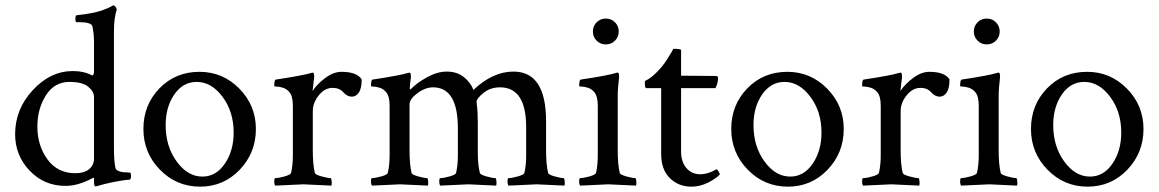

<svg xmlns="http://www.w3.org/2000/svg" viewBox="-20 -698 4375 725"><path d="M242.2 -388.7Q185.5 -388.7 153.3 -337.9Q121.1 -287.1 121.1 -219.7Q121.1 -148.4 159.2 -96.2Q197.3 -43.9 264.6 -43.9Q297.9 -43.9 316.4 -59.1Q335 -74.2 335 -99.6V-332Q335 -352.5 313 -370.6Q291 -388.7 242.2 -388.7ZM254.9 -429.7Q296.9 -429.7 328.1 -413.1Q335 -413.1 335 -430.7V-536.1Q335 -569.3 329.1 -598.6Q324.2 -614.3 279.3 -614.3H270.5Q264.6 -614.3 264.6 -625Q264.6 -640.6 270.5 -640.6Q299.8 -643.6 324.7 -648.4Q349.6 -653.3 363.8 -658.2Q377.9 -663.1 387.7 -667.5Q397.5 -671.9 402.3 -674.8L406.2 -677.7H408.2Q412.1 -677.7 416 -672.4Q419.9 -667 420.9 -662.1Q410.2 -630.9 410.2 -577.1V-137.7Q410.2 -90.8 416 -63.5Q418 -56.6 426.8 -52.7Q435.5 -48.8 444.8 -47.9Q454.1 -46.9 462.9 -46.9L471.7 -45.9Q474.6 -44.9 474.6 -34.2Q474.6 -19.5 468.8 -19.5Q454.1 -18.6 436 -15.6Q418 -12.7 401.9 -9.3Q385.7 -5.9 372.1 -2.4Q358.4 1 349.6 3.9L340.8 5.9Q335 5.9 335 -10.7V-22.5Q335 -28.3 331.1 -26.4Q276.4 3.9 227.5 3.9Q146.5 3.9 91.8 -53.7Q37.1 -111.3 37.1 -191.4Q37.1 -286.1 104 -357.9Q170.9 -429.7 254.9 -429.7Z M722.7 -388.7Q670.9 -388.7 638.2 -341.3Q605.5 -293.9 605.5 -225.6Q605.5 -145.5 647 -88.4Q688.5 -31.2 744.1 -31.2Q795.9 -31.2 829.1 -80.1Q862.3 -128.9 862.3 -197.3Q862.3 -276.4 820.3 -332.5Q778.3 -388.7 722.7 -388.7ZM733.4 -426.8Q821.3 -426.8 883.8 -363.3Q946.3 -299.8 946.3 -210.9Q946.3 -121.1 885.3 -57.1Q824.2 6.8 735.4 6.8Q646.5 6.8 584 -57.1Q521.5 -121.1 521.5 -210.9Q521.5 -301.8 582 -364.3Q642.6 -426.8 733.4 -426.8Z M1269.5 -426.8Q1327.1 -426.8 1345.7 -398.4Q1345.7 -364.3 1335 -348.6Q1324.2 -333 1308.6 -333Q1291 -333 1276.4 -349.6Q1261.7 -366.2 1236.3 -366.2Q1206.1 -366.2 1183.6 -337.9Q1161.1 -309.6 1161.1 -278.3V-131.8Q1161.1 -75.2 1168.9 -44.9Q1170.9 -38.1 1194.8 -31.7Q1218.8 -25.4 1228.5 -25.4Q1231.4 -25.4 1232.4 -13.7Q1233.4 -2 1231.4 2.9Q1133.8 -2 1126 -2Q1120.1 -2 1019.5 2.9Q1015.6 -1 1015.6 -13.2Q1015.6 -25.4 1019.5 -25.4Q1031.2 -25.4 1054.2 -31.7Q1077.1 -38.1 1079.1 -44.9Q1085.9 -73.2 1085.9 -113.3V-297.9Q1085.9 -335.9 1072.3 -350.6Q1062.5 -362.3 1048.3 -366.7Q1034.2 -371.1 1024.9 -371.1Q1015.6 -371.1 1015.6 -373Q1015.6 -396.5 1021.5 -397.5Q1125 -413.1 1156.2 -422.9Q1157.2 -422.9 1159.2 -423.3Q1161.1 -423.8 1161.1 -423.8Q1165 -423.8 1166 -415.5Q1167 -407.2 1166 -403.3L1160.2 -354.5Q1177.7 -380.9 1208.5 -403.8Q1239.3 -426.8 1269.5 -426.8Z M1667 -427.7Q1706.1 -427.7 1731.9 -406.7Q1757.8 -385.7 1767.6 -358.4Q1840.8 -427.7 1918.9 -427.7Q2042 -427.7 2042 -240.2V-131.8Q2042 -75.2 2049.8 -44.9Q2051.8 -38.1 2075.2 -31.7Q2098.6 -25.4 2108.4 -25.4Q2111.3 -25.4 2112.3 -13.7Q2113.3 -2 2111.3 2.9Q2013.7 -2 2006.8 -2Q2001 -2 1900.4 2.9Q1896.5 -1 1896.5 -13.2Q1896.5 -25.4 1900.4 -25.4Q1912.1 -25.4 1935.1 -31.7Q1958 -38.1 1960 -44.9Q1966.8 -73.2 1966.8 -107.4V-217.8Q1966.8 -368.2 1868.2 -368.2Q1832 -368.2 1805.7 -347.2Q1779.3 -326.2 1779.3 -312.5L1780.3 -308.6Q1780.3 -304.7 1780.3 -303.7Q1784.2 -279.3 1784.2 -233.4V-123Q1784.2 -75.2 1792 -44.9Q1793.9 -38.1 1817.4 -31.7Q1840.8 -25.4 1850.6 -25.4Q1853.5 -25.4 1854.5 -13.7Q1855.5 -2 1853.5 2.9Q1755.9 -2 1749 -2Q1743.2 -2 1642.6 2.9Q1638.7 -1 1638.7 -13.2Q1638.7 -25.4 1642.6 -25.4Q1654.3 -25.4 1677.2 -31.7Q1700.2 -38.1 1702.1 -44.9Q1709 -73.2 1709 -113.3V-212.9Q1709 -368.2 1615.2 -368.2Q1585.9 -368.2 1556.2 -346.2Q1526.4 -324.2 1526.4 -303.7V-131.8Q1526.4 -75.2 1534.2 -44.9Q1536.1 -38.1 1559.6 -31.7Q1583 -25.4 1592.8 -25.4Q1595.7 -25.4 1596.7 -13.7Q1597.7 -2 1595.7 2.9Q1498 -2 1491.2 -2Q1485.4 -2 1384.8 2.9Q1380.9 -1 1380.9 -13.2Q1380.9 -25.4 1384.8 -25.4Q1396.5 -25.4 1419.4 -31.7Q1442.4 -38.1 1444.3 -44.9Q1451.2 -73.2 1451.2 -113.3V-297.9Q1451.2 -335.9 1437.5 -350.6Q1427.7 -362.3 1413.6 -366.7Q1399.4 -371.1 1390.1 -371.1Q1380.9 -371.1 1380.9 -373Q1380.9 -396.5 1386.7 -397.5Q1490.2 -413.1 1521.5 -422.9Q1522.5 -422.9 1524.4 -423.3Q1526.4 -423.8 1526.4 -423.8Q1530.3 -423.8 1531.2 -415.5Q1532.2 -407.2 1531.2 -403.3Q1527.3 -376 1527.3 -364.3Q1527.3 -360.4 1529.3 -360.4Q1530.3 -360.4 1532.2 -362.3Q1554.7 -385.7 1593.3 -406.7Q1631.8 -427.7 1667 -427.7Z M2232.9 -544.4Q2218.8 -558.6 2218.8 -579.1Q2218.8 -599.6 2232.9 -613.8Q2247.1 -627.9 2267.6 -627.9Q2288.1 -627.9 2302.2 -613.8Q2316.4 -599.6 2316.4 -579.1Q2316.4 -558.6 2302.2 -544.4Q2288.1 -530.3 2267.6 -530.3Q2247.1 -530.3 2232.9 -544.4ZM2312.5 -131.8Q2312.5 -75.2 2320.3 -44.9Q2322.3 -38.1 2345.7 -31.7Q2369.1 -25.4 2378.9 -25.4Q2381.8 -25.4 2382.8 -13.7Q2383.8 -2 2381.8 2.9Q2284.2 -2 2277.3 -2Q2270.5 -2 2170.9 2.9Q2167 -1 2167 -13.2Q2167 -25.4 2170.9 -25.4Q2182.6 -25.4 2205.6 -31.7Q2228.5 -38.1 2230.5 -44.9Q2237.3 -73.2 2237.3 -113.3V-297.9Q2237.3 -335.9 2223.6 -350.6Q2213.9 -362.3 2199.7 -366.7Q2185.5 -371.1 2176.3 -371.1Q2167 -371.1 2167 -373Q2167 -396.5 2172.9 -397.5Q2276.4 -413.1 2307.6 -422.9L2309.6 -423.8Q2311.5 -423.8 2312.5 -423.8Q2316.4 -423.8 2317.4 -415.5Q2318.4 -407.2 2317.4 -403.3Q2312.5 -364.3 2312.5 -333Z M2476.6 -365.2H2419.9Q2415 -365.2 2415 -385.7Q2415 -391.6 2416 -392.6Q2444.3 -405.3 2477.5 -444.3Q2488.3 -457 2498.5 -473.1Q2508.8 -489.3 2515.6 -501Q2522.5 -512.7 2522.5 -513.7Q2551.8 -513.7 2551.8 -508.8V-412.1Q2577.1 -412.1 2628.9 -411.6Q2680.7 -411.1 2683.6 -411.1Q2691.4 -411.1 2691.4 -402.3Q2691.4 -384.8 2681.6 -365.2H2551.8V-126Q2551.8 -86.9 2571.8 -63.5Q2591.8 -40 2624 -40Q2653.3 -40 2684.6 -58.6Q2687.5 -60.5 2693.4 -50.3Q2699.2 -40 2698.2 -39.1Q2683.6 -23.4 2653.3 -8.3Q2623 6.8 2590.8 6.8Q2542 6.8 2509.3 -25.4Q2476.6 -57.6 2476.6 -117.2Z M2942.4 -388.7Q2890.6 -388.7 2857.9 -341.3Q2825.2 -293.9 2825.2 -225.6Q2825.2 -145.5 2866.7 -88.4Q2908.2 -31.2 2963.9 -31.2Q3015.6 -31.2 3048.8 -80.1Q3082 -128.9 3082 -197.3Q3082 -276.4 3040 -332.5Q2998 -388.7 2942.4 -388.7ZM2953.1 -426.8Q3041 -426.8 3103.5 -363.3Q3166 -299.8 3166 -210.9Q3166 -121.1 3105 -57.1Q3043.9 6.8 2955.1 6.8Q2866.2 6.8 2803.7 -57.1Q2741.2 -121.1 2741.2 -210.9Q2741.2 -301.8 2801.8 -364.3Q2862.3 -426.8 2953.1 -426.8Z M3489.3 -426.8Q3546.9 -426.8 3565.4 -398.4Q3565.4 -364.3 3554.7 -348.6Q3543.9 -333 3528.3 -333Q3510.7 -333 3496.1 -349.6Q3481.4 -366.2 3456.1 -366.2Q3425.8 -366.2 3403.3 -337.9Q3380.9 -309.6 3380.9 -278.3V-131.8Q3380.9 -75.2 3388.7 -44.9Q3390.6 -38.1 3414.6 -31.7Q3438.5 -25.4 3448.2 -25.4Q3451.2 -25.4 3452.1 -13.7Q3453.1 -2 3451.2 2.9Q3353.5 -2 3345.7 -2Q3339.8 -2 3239.3 2.9Q3235.4 -1 3235.4 -13.2Q3235.4 -25.4 3239.3 -25.4Q3251 -25.4 3273.9 -31.7Q3296.9 -38.1 3298.8 -44.9Q3305.7 -73.2 3305.7 -113.3V-297.9Q3305.7 -335.9 3292 -350.6Q3282.2 -362.3 3268.1 -366.7Q3253.9 -371.1 3244.6 -371.1Q3235.4 -371.1 3235.4 -373Q3235.4 -396.5 3241.2 -397.5Q3344.7 -413.1 3376 -422.9Q3377 -422.9 3378.9 -423.3Q3380.9 -423.8 3380.9 -423.8Q3384.8 -423.8 3385.7 -415.5Q3386.7 -407.2 3385.7 -403.3L3379.9 -354.5Q3397.5 -380.9 3428.2 -403.8Q3459 -426.8 3489.3 -426.8Z M3671.4 -544.4Q3657.2 -558.6 3657.2 -579.1Q3657.2 -599.6 3671.4 -613.8Q3685.5 -627.9 3706.1 -627.9Q3726.6 -627.9 3740.7 -613.8Q3754.9 -599.6 3754.9 -579.1Q3754.9 -558.6 3740.7 -544.4Q3726.6 -530.3 3706.1 -530.3Q3685.5 -530.3 3671.4 -544.4ZM3751 -131.8Q3751 -75.2 3758.8 -44.9Q3760.7 -38.1 3784.2 -31.7Q3807.6 -25.4 3817.4 -25.4Q3820.3 -25.4 3821.3 -13.7Q3822.3 -2 3820.3 2.9Q3722.7 -2 3715.8 -2Q3709 -2 3609.4 2.9Q3605.5 -1 3605.5 -13.2Q3605.5 -25.4 3609.4 -25.4Q3621.1 -25.4 3644 -31.7Q3667 -38.1 3668.9 -44.9Q3675.8 -73.2 3675.8 -113.3V-297.9Q3675.8 -335.9 3662.1 -350.6Q3652.3 -362.3 3638.2 -366.7Q3624 -371.1 3614.7 -371.1Q3605.5 -371.1 3605.5 -373Q3605.5 -396.5 3611.3 -397.5Q3714.8 -413.1 3746.1 -422.9L3748 -423.8Q3750 -423.8 3751 -423.8Q3754.9 -423.8 3755.9 -415.5Q3756.8 -407.2 3755.9 -403.3Q3751 -364.3 3751 -333Z M4074.2 -388.7Q4022.5 -388.7 3989.7 -341.3Q3957 -293.9 3957 -225.6Q3957 -145.5 3998.5 -88.4Q4040 -31.2 4095.7 -31.2Q4147.5 -31.2 4180.7 -80.1Q4213.9 -128.9 4213.9 -197.3Q4213.9 -276.4 4171.9 -332.5Q4129.9 -388.7 4074.2 -388.7ZM4085 -426.8Q4172.9 -426.8 4235.4 -363.3Q4297.9 -299.8 4297.9 -210.9Q4297.9 -121.1 4236.8 -57.1Q4175.8 6.8 4086.9 6.8Q3998 6.8 3935.5 -57.1Q3873 -121.1 3873 -210.9Q3873 -301.8 3933.6 -364.3Q3994.1 -426.8 4085 -426.8Z"/></svg>

Font: Crimson Text
Style: Regular
Weight: 400
Version: Version 0.13